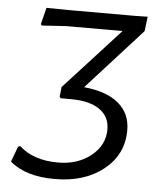

<svg xmlns="http://www.w3.org/2000/svg" viewBox="-49 -683 600 735"><g transform="rotate(5 251.0 -316.0)"><path d="M188 9Q76 9 16 -43L38 -102L46 -105Q101 -55 195 -55Q271 -55 322 -96Q373 -137 373 -198Q373 -247 334 -274Q295 -301 224 -301H184L180 -307L184 -344L398 -578H182L88 -572L84 -577L100 -641L190 -640H441L489 -641L482 -585L270 -351Q356 -343 402.5 -304.5Q449 -266 449 -201Q449 -108 376 -49.5Q303 9 188 9Z"/></g></svg>

Font: Alegreya Sans
Style: Italic
Weight: 400
Italic angle: -7°
Designer: Juan Pablo del Peral
Foundry: Huerta Tipografica
Version: Version 2.007